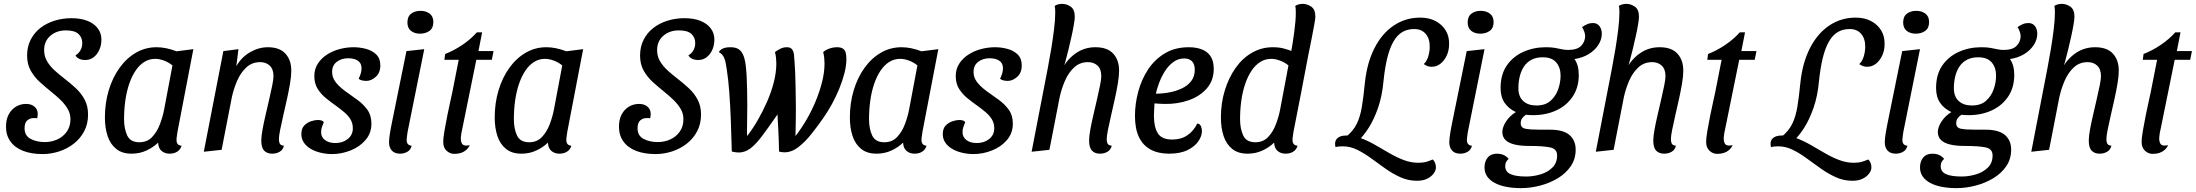

<svg xmlns="http://www.w3.org/2000/svg" viewBox="-20 -774 11345 992"><path d="M200 22Q142 22 99.5 5.5Q57 -11 34 -43Q11 -75 11 -119Q11 -157 25 -183Q39 -209 62.5 -223Q86 -237 114 -237Q134 -237 147.5 -230Q161 -223 168 -211.5Q175 -200 175 -184Q175 -179 174 -173Q173 -167 172 -162Q168 -164 163 -164Q158 -164 154 -164Q135 -164 121 -152Q107 -140 107 -111Q107 -73 138 -56.5Q169 -40 212 -40Q247 -40 277 -54Q307 -68 325.5 -94.5Q344 -121 344 -158Q344 -187 330 -211Q316 -235 294 -256.5Q272 -278 247 -298Q216 -323 187 -349Q158 -375 139 -408.5Q120 -442 120 -487Q120 -533 138.5 -569Q157 -605 188.5 -629.5Q220 -654 261.5 -667Q303 -680 349 -680Q398 -680 432.5 -666Q467 -652 485.5 -627Q504 -602 504 -570Q504 -540 493 -516Q482 -492 463.5 -478Q445 -464 421 -464Q401 -464 387.5 -471Q374 -478 370 -489Q383 -494 394 -511.5Q405 -529 405 -551Q405 -581 385 -599Q365 -617 321 -617Q272 -617 240 -589Q208 -561 208 -515Q208 -483 223.5 -457Q239 -431 263.5 -409Q288 -387 314 -367Q344 -344 372 -318Q400 -292 417.5 -259Q435 -226 435 -182Q435 -134 415 -96Q395 -58 361 -31.5Q327 -5 285 8.5Q243 22 200 22Z M660 20Q611 20 580.5 -4.5Q550 -29 536 -71Q522 -113 522 -167Q522 -241 541.5 -306.5Q561 -372 597 -422.5Q633 -473 682 -501.5Q731 -530 789 -530Q837 -530 892 -509L979 -520L897 -93Q896 -84 894 -72Q892 -60 892 -51Q892 -37 898.5 -29.5Q905 -22 918 -21Q914 -7 905 2Q896 11 884 15.5Q872 20 857 20Q831 20 814.5 5.5Q798 -9 797 -37Q771 -12 736 4Q701 20 660 20ZM700 -39Q740 -39 765.5 -65.5Q791 -92 806 -131.5Q821 -171 828 -208L871 -436Q850 -453 826 -461.5Q802 -470 782 -470Q751 -470 725.5 -454Q700 -438 680.5 -409Q661 -380 647.5 -340.5Q634 -301 627.5 -254.5Q621 -208 621 -158Q621 -108 637.5 -73.5Q654 -39 700 -39Z M1386 20Q1360 20 1345 4.5Q1330 -11 1330 -48Q1330 -70 1336.5 -105.5Q1343 -141 1352.5 -181.5Q1362 -222 1371 -261.5Q1380 -301 1386.5 -332.5Q1393 -364 1393 -380Q1393 -417 1373.5 -435Q1354 -453 1324 -453Q1282 -453 1252.5 -425.5Q1223 -398 1205 -356Q1187 -314 1178 -272L1125 0L1033 10L1134 -510L1212 -520L1201 -432Q1228 -479 1272.5 -504.5Q1317 -530 1364 -530Q1424 -530 1454.5 -497Q1485 -464 1485 -409Q1485 -381 1478.5 -342.5Q1472 -304 1462.5 -261Q1453 -218 1443.5 -177Q1434 -136 1427.5 -103.5Q1421 -71 1421 -54Q1421 -41 1425.5 -32Q1430 -23 1447 -21Q1442 0 1425 10Q1408 20 1386 20Z M1696 22Q1667 22 1638.5 15.5Q1610 9 1587 -4Q1564 -17 1550.5 -36.5Q1537 -56 1537 -81Q1537 -110 1552 -125.5Q1567 -141 1587 -147.5Q1607 -154 1622 -154Q1631 -154 1639.5 -152Q1648 -150 1653 -143Q1648 -130 1643.5 -118Q1639 -106 1639 -91Q1639 -66 1659 -50.5Q1679 -35 1713 -35Q1751 -35 1777 -56Q1803 -77 1803 -111Q1803 -137 1791 -157Q1779 -177 1759.5 -193.5Q1740 -210 1718 -226Q1691 -245 1665 -266Q1639 -287 1621.5 -314.5Q1604 -342 1604 -381Q1604 -417 1622 -445Q1640 -473 1669.5 -492Q1699 -511 1735 -520.5Q1771 -530 1807 -530Q1839 -530 1871 -521.5Q1903 -513 1924 -492.5Q1945 -472 1945 -436Q1945 -398 1921.5 -377Q1898 -356 1873 -356Q1864 -356 1852.5 -358Q1841 -360 1833 -367Q1840 -381 1844 -394.5Q1848 -408 1848 -422Q1848 -447 1829.5 -460Q1811 -473 1779 -473Q1744 -473 1720 -454.5Q1696 -436 1696 -403Q1696 -381 1705.5 -363.5Q1715 -346 1730.5 -331Q1746 -316 1765 -302Q1795 -281 1826 -258.5Q1857 -236 1878 -207Q1899 -178 1899 -135Q1899 -86 1868.5 -50.5Q1838 -15 1791 3.5Q1744 22 1696 22Z M2047 20Q2019 20 2004.5 4Q1990 -12 1990 -39Q1990 -49 1991.5 -62.5Q1993 -76 1995.5 -90.5Q1998 -105 2000.5 -118Q2003 -131 2005 -141L2080 -510L2172 -520L2086 -93Q2085 -85 2083 -72Q2081 -59 2081 -51Q2081 -37 2087.5 -29.5Q2094 -22 2107 -21Q2102 0 2085 10Q2068 20 2047 20ZM2150 -600Q2122 -600 2103.5 -614.5Q2085 -629 2085 -658Q2085 -689 2104.5 -703.5Q2124 -718 2152 -718Q2181 -718 2200 -703.5Q2219 -689 2219 -660Q2219 -629 2199 -614.5Q2179 -600 2150 -600Z M2327 21Q2305 21 2287.5 5Q2270 -11 2270 -41Q2270 -61 2276.5 -98.5Q2283 -136 2291.5 -179Q2300 -222 2309 -261Q2318 -300 2322 -323L2350 -465H2276L2280 -495Q2326 -513 2369.5 -542.5Q2413 -572 2444 -607H2471L2452 -510H2530L2521 -465H2441L2370 -116Q2366 -100 2364 -87.5Q2362 -75 2361 -64Q2360 -39 2369.5 -28.5Q2379 -18 2407 -24Q2400 -9 2388.5 1Q2377 11 2362 16Q2347 21 2327 21Z M2674 20Q2625 20 2594.5 -4.5Q2564 -29 2550 -71Q2536 -113 2536 -167Q2536 -241 2555.5 -306.5Q2575 -372 2611 -422.5Q2647 -473 2696 -501.5Q2745 -530 2803 -530Q2851 -530 2906 -509L2993 -520L2911 -93Q2910 -84 2908 -72Q2906 -60 2906 -51Q2906 -37 2912.5 -29.5Q2919 -22 2932 -21Q2928 -7 2919 2Q2910 11 2898 15.5Q2886 20 2871 20Q2845 20 2828.5 5.5Q2812 -9 2811 -37Q2785 -12 2750 4Q2715 20 2674 20ZM2714 -39Q2754 -39 2779.5 -65.5Q2805 -92 2820 -131.5Q2835 -171 2842 -208L2885 -436Q2864 -453 2840 -461.5Q2816 -470 2796 -470Q2765 -470 2739.5 -454Q2714 -438 2694.5 -409Q2675 -380 2661.5 -340.5Q2648 -301 2641.5 -254.5Q2635 -208 2635 -158Q2635 -108 2651.5 -73.5Q2668 -39 2714 -39Z M3367 22Q3309 22 3266.5 5.5Q3224 -11 3201 -43Q3178 -75 3178 -119Q3178 -157 3192 -183Q3206 -209 3229.5 -223Q3253 -237 3281 -237Q3301 -237 3314.5 -230Q3328 -223 3335 -211.5Q3342 -200 3342 -184Q3342 -179 3341 -173Q3340 -167 3339 -162Q3335 -164 3330 -164Q3325 -164 3321 -164Q3302 -164 3288 -152Q3274 -140 3274 -111Q3274 -73 3305 -56.5Q3336 -40 3379 -40Q3414 -40 3444 -54Q3474 -68 3492.5 -94.5Q3511 -121 3511 -158Q3511 -187 3497 -211Q3483 -235 3461 -256.5Q3439 -278 3414 -298Q3383 -323 3354 -349Q3325 -375 3306 -408.5Q3287 -442 3287 -487Q3287 -533 3305.5 -569Q3324 -605 3355.5 -629.5Q3387 -654 3428.5 -667Q3470 -680 3516 -680Q3565 -680 3599.5 -666Q3634 -652 3652.5 -627Q3671 -602 3671 -570Q3671 -540 3660 -516Q3649 -492 3630.5 -478Q3612 -464 3588 -464Q3568 -464 3554.5 -471Q3541 -478 3537 -489Q3550 -494 3561 -511.5Q3572 -529 3572 -551Q3572 -581 3552 -599Q3532 -617 3488 -617Q3439 -617 3407 -589Q3375 -561 3375 -515Q3375 -483 3390.5 -457Q3406 -431 3430.5 -409Q3455 -387 3481 -367Q3511 -344 3539 -318Q3567 -292 3584.5 -259Q3602 -226 3602 -182Q3602 -134 3582 -96Q3562 -58 3528 -31.5Q3494 -5 3452 8.5Q3410 22 3367 22Z M3796 14Q3788 14 3779 12.5Q3770 11 3761 9Q3759 -73 3756 -151Q3753 -229 3748 -297Q3743 -365 3735 -415Q3730 -454 3722 -474Q3714 -494 3694 -505Q3700 -516 3714.5 -523Q3729 -530 3754 -530Q3783 -530 3799 -518Q3815 -506 3823.5 -480.5Q3832 -455 3835 -415Q3837 -398 3838 -372Q3839 -346 3840 -311Q3841 -276 3841 -231Q3841 -185 3840 -142Q3839 -99 3840 -71Q3869 -108 3895.5 -154Q3922 -200 3944 -250.5Q3966 -301 3978.5 -351Q3991 -401 3991 -446Q3991 -461 3989.5 -475.5Q3988 -490 3984 -505Q3994 -513 4010.5 -521.5Q4027 -530 4045 -530Q4064 -530 4072 -519.5Q4080 -509 4082 -493Q4084 -477 4085 -458Q4087 -433 4088.5 -397.5Q4090 -362 4090.5 -325Q4091 -288 4091.5 -257Q4092 -226 4092 -209Q4092 -182 4091.5 -146Q4091 -110 4090 -71Q4119 -108 4146 -154Q4173 -200 4194 -250.5Q4215 -301 4227.5 -351Q4240 -401 4240 -446Q4240 -461 4238.5 -475.5Q4237 -490 4233 -505Q4245 -516 4265 -523Q4285 -530 4304 -530Q4325 -530 4335.5 -522.5Q4346 -515 4349.5 -501.5Q4353 -488 4353 -469Q4353 -435 4343 -396Q4333 -357 4316.5 -316.5Q4300 -276 4279.5 -238.5Q4259 -201 4237 -169Q4206 -124 4173 -82.5Q4140 -41 4105 -14Q4070 13 4033 13Q4026 13 4019 12Q4012 11 4005 9Q4004 -53 4001.5 -97.5Q3999 -142 3997 -183Q3949 -113 3916 -69.5Q3883 -26 3855.5 -6Q3828 14 3796 14Z M4509 20Q4460 20 4429.5 -4.5Q4399 -29 4385 -71Q4371 -113 4371 -167Q4371 -241 4390.5 -306.5Q4410 -372 4446 -422.5Q4482 -473 4531 -501.5Q4580 -530 4638 -530Q4686 -530 4741 -509L4828 -520L4746 -93Q4745 -84 4743 -72Q4741 -60 4741 -51Q4741 -37 4747.5 -29.5Q4754 -22 4767 -21Q4763 -7 4754 2Q4745 11 4733 15.5Q4721 20 4706 20Q4680 20 4663.5 5.5Q4647 -9 4646 -37Q4620 -12 4585 4Q4550 20 4509 20ZM4549 -39Q4589 -39 4614.5 -65.5Q4640 -92 4655 -131.5Q4670 -171 4677 -208L4720 -436Q4699 -453 4675 -461.5Q4651 -470 4631 -470Q4600 -470 4574.5 -454Q4549 -438 4529.5 -409Q4510 -380 4496.5 -340.5Q4483 -301 4476.5 -254.5Q4470 -208 4470 -158Q4470 -108 4486.5 -73.5Q4503 -39 4549 -39Z M5010 22Q4981 22 4952.5 15.5Q4924 9 4901 -4Q4878 -17 4864.5 -36.5Q4851 -56 4851 -81Q4851 -110 4866 -125.5Q4881 -141 4901 -147.5Q4921 -154 4936 -154Q4945 -154 4953.5 -152Q4962 -150 4967 -143Q4962 -130 4957.5 -118Q4953 -106 4953 -91Q4953 -66 4973 -50.5Q4993 -35 5027 -35Q5065 -35 5091 -56Q5117 -77 5117 -111Q5117 -137 5105 -157Q5093 -177 5073.5 -193.5Q5054 -210 5032 -226Q5005 -245 4979 -266Q4953 -287 4935.5 -314.5Q4918 -342 4918 -381Q4918 -417 4936 -445Q4954 -473 4983.5 -492Q5013 -511 5049 -520.5Q5085 -530 5121 -530Q5153 -530 5185 -521.5Q5217 -513 5238 -492.5Q5259 -472 5259 -436Q5259 -398 5235.5 -377Q5212 -356 5187 -356Q5178 -356 5166.5 -358Q5155 -360 5147 -367Q5154 -381 5158 -394.5Q5162 -408 5162 -422Q5162 -447 5143.5 -460Q5125 -473 5093 -473Q5058 -473 5034 -454.5Q5010 -436 5010 -403Q5010 -381 5019.5 -363.5Q5029 -346 5044.5 -331Q5060 -316 5079 -302Q5109 -281 5140 -258.5Q5171 -236 5192 -207Q5213 -178 5213 -135Q5213 -86 5182.5 -50.5Q5152 -15 5105 3.5Q5058 22 5010 22Z M5663 20Q5637 20 5622 4.5Q5607 -11 5607 -48Q5607 -70 5613.5 -105.5Q5620 -141 5629.5 -181.5Q5639 -222 5648 -261.5Q5657 -301 5663.5 -332.5Q5670 -364 5670 -380Q5670 -417 5650.5 -435Q5631 -453 5601 -453Q5559 -453 5529.5 -425.5Q5500 -398 5482 -356Q5464 -314 5455 -272L5402 0L5310 10L5398 -445L5469 -421Q5498 -472 5541.5 -501Q5585 -530 5640 -530Q5701 -530 5731.5 -497Q5762 -464 5762 -409Q5762 -381 5755.5 -342.5Q5749 -304 5739.5 -261Q5730 -218 5720.5 -177Q5711 -136 5704.5 -103.5Q5698 -71 5698 -54Q5698 -41 5702.5 -32Q5707 -23 5724 -21Q5719 0 5702 10Q5685 20 5663 20ZM5470 -409 5395 -430Q5403 -471 5411.5 -522.5Q5420 -574 5426 -623.5Q5432 -673 5432 -708Q5432 -719 5431.5 -727.5Q5431 -736 5429 -743Q5435 -748 5445.5 -751Q5456 -754 5468 -754Q5491 -754 5512 -739.5Q5533 -725 5533 -687Q5533 -675 5528.5 -648Q5524 -621 5516.5 -587Q5509 -553 5500.5 -518Q5492 -483 5484 -454Q5476 -425 5470 -409Z M6020 20Q5964 20 5924.5 -1.5Q5885 -23 5864.5 -66Q5844 -109 5844 -175Q5844 -238 5861 -301Q5878 -364 5912 -415.5Q5946 -467 5998.5 -498.5Q6051 -530 6122 -530Q6160 -530 6189 -519Q6218 -508 6234.5 -483.5Q6251 -459 6251 -418Q6251 -358 6215 -317Q6179 -276 6121.5 -256Q6064 -236 5999 -237Q5986 -237 5970 -238Q5954 -239 5945 -240Q5944 -222 5943 -205.5Q5942 -189 5942 -176Q5942 -118 5962 -85.5Q5982 -53 6037 -53Q6082 -53 6114.5 -75Q6147 -97 6166 -136Q6180 -134 6185 -121.5Q6190 -109 6190 -97Q6190 -71 6171.5 -44Q6153 -17 6115.5 1.5Q6078 20 6020 20ZM5952 -290Q5986 -290 6021 -296.5Q6056 -303 6086 -317Q6116 -331 6134.5 -355Q6153 -379 6153 -413Q6153 -443 6138.5 -457.5Q6124 -472 6098 -472Q6067 -472 6041.5 -453Q6016 -434 5998 -405Q5980 -376 5968.5 -345Q5957 -314 5952 -290Z M6426 20Q6377 20 6346.5 -4.5Q6316 -29 6302 -71Q6288 -113 6288 -167Q6288 -241 6308 -306.5Q6328 -372 6363.5 -422.5Q6399 -473 6448.5 -501.5Q6498 -530 6556 -530Q6588 -530 6612.5 -523.5Q6637 -517 6669 -505L6741 -497Q6722 -396 6702.5 -295Q6683 -194 6663 -93Q6662 -84 6660 -72Q6658 -60 6658 -51Q6658 -37 6664.5 -29.5Q6671 -22 6684 -21Q6680 -7 6671 2Q6662 11 6650 15.5Q6638 20 6623 20Q6597 20 6580.5 5.5Q6564 -9 6563 -37Q6537 -12 6502 4Q6467 20 6426 20ZM6466 -39Q6506 -39 6531.5 -65.5Q6557 -92 6572 -131.5Q6587 -171 6594 -208L6637 -436Q6616 -453 6592 -461.5Q6568 -470 6548 -470Q6517 -470 6491.5 -454Q6466 -438 6446.5 -409Q6427 -380 6413.5 -340.5Q6400 -301 6393.5 -254.5Q6387 -208 6387 -158Q6387 -108 6403.5 -73.5Q6420 -39 6466 -39ZM6739 -487 6649 -494Q6659 -550 6667 -609Q6675 -668 6675 -708Q6675 -719 6674.5 -727.5Q6674 -736 6672 -743Q6678 -748 6688.5 -751Q6699 -754 6711 -754Q6734 -754 6755 -739.5Q6776 -725 6776 -687Q6776 -678 6770 -644.5Q6764 -611 6755.5 -568Q6747 -525 6739 -487Z M6998 -47 6932 -65Q6971 -96 6989.5 -133.5Q7008 -171 7016.5 -223Q7025 -275 7032 -347Q7043 -450 7081.5 -525.5Q7120 -601 7181 -642Q7242 -683 7318 -683Q7363 -683 7396.5 -665.5Q7430 -648 7449 -617.5Q7468 -587 7467 -546Q7467 -513 7454.5 -486.5Q7442 -460 7422 -444.5Q7402 -429 7377 -429Q7365 -429 7355.5 -432.5Q7346 -436 7336 -443Q7350 -455 7358 -478.5Q7366 -502 7367 -529Q7368 -573 7346.5 -598.5Q7325 -624 7287 -624Q7251 -624 7224.5 -608Q7198 -592 7179 -558.5Q7160 -525 7147.5 -474Q7135 -423 7128 -354Q7121 -278 7100.5 -218.5Q7080 -159 7053 -116Q7026 -73 6998 -47ZM7301 160Q7256 160 7216 142Q7176 124 7138.5 97.5Q7101 71 7065 44.5Q7029 18 6992.5 0Q6956 -18 6918 -18Q6904 -18 6895.5 -17Q6887 -16 6880 -14Q6879 -19 6878.5 -23Q6878 -27 6878 -31Q6878 -45 6885 -54.5Q6892 -64 6905 -69Q6918 -74 6937 -74Q6975 -74 7012 -60Q7049 -46 7085.5 -25Q7122 -4 7159 17.5Q7196 39 7233 53Q7270 67 7308 67Q7333 67 7351 61.5Q7369 56 7382 50Q7390 56 7394.5 67.5Q7399 79 7399 91Q7399 106 7387.5 122Q7376 138 7354.5 149Q7333 160 7301 160Z M7525 20Q7497 20 7482.5 4Q7468 -12 7468 -39Q7468 -49 7469.5 -62.5Q7471 -76 7473.5 -90.5Q7476 -105 7478.5 -118Q7481 -131 7483 -141L7558 -510L7650 -520L7564 -93Q7563 -85 7561 -72Q7559 -59 7559 -51Q7559 -37 7565.5 -29.5Q7572 -22 7585 -21Q7580 0 7563 10Q7546 20 7525 20ZM7628 -600Q7600 -600 7581.5 -614.5Q7563 -629 7563 -658Q7563 -689 7582.5 -703.5Q7602 -718 7630 -718Q7659 -718 7678 -703.5Q7697 -689 7697 -660Q7697 -629 7677 -614.5Q7657 -600 7628 -600Z M7839 198Q7798 198 7763.5 191.5Q7729 185 7703.5 171.5Q7678 158 7664 138Q7650 118 7650 91Q7650 60 7666.5 40Q7683 20 7715 20Q7732 20 7747 26Q7762 32 7775 47Q7768 52 7762.5 61.5Q7757 71 7757 85Q7757 113 7784 125.5Q7811 138 7866 138Q7902 138 7939 127Q7976 116 8000.5 92Q8025 68 8025 29Q8025 -4 7991 -12Q7957 -20 7878 -20Q7838 -20 7807 -27Q7776 -34 7759 -50Q7742 -66 7742 -93Q7743 -119 7762 -147.5Q7781 -176 7812 -195Q7775 -212 7754 -242.5Q7733 -273 7733 -319Q7733 -389 7765 -435.5Q7797 -482 7850.5 -506Q7904 -530 7967 -530Q7995 -530 8014.5 -526.5Q8034 -523 8049.5 -519.5Q8065 -516 8082 -516Q8128 -516 8148.5 -536.5Q8169 -557 8170 -586Q8170 -608 8154 -634Q8167 -643 8180.5 -649Q8194 -655 8210 -655Q8232 -655 8244 -639Q8256 -623 8256 -600Q8256 -569 8237.5 -541Q8219 -513 8187.5 -494Q8156 -475 8115 -469Q8126 -453 8131.5 -432.5Q8137 -412 8137 -387Q8137 -322 8105.5 -275Q8074 -228 8020.5 -203.5Q7967 -179 7901 -179Q7891 -179 7882 -179.5Q7873 -180 7864 -181Q7853 -174 7845 -163.5Q7837 -153 7837 -137Q7837 -114 7861 -109Q7885 -104 7934 -104H7987Q8058 -104 8089.5 -76Q8121 -48 8121 -1Q8121 48 8095.5 85Q8070 122 8028.5 147Q7987 172 7937 185Q7887 198 7839 198ZM7918 -229Q7964 -229 7991 -253Q8018 -277 8030.5 -312.5Q8043 -348 8043 -383Q8043 -425 8020.5 -451.5Q7998 -478 7951 -478Q7917 -478 7893 -465.5Q7869 -453 7854 -430.5Q7839 -408 7832 -379Q7825 -350 7825 -318Q7825 -275 7850 -252Q7875 -229 7918 -229Z M8578 20Q8552 20 8537 4.5Q8522 -11 8522 -48Q8522 -70 8528.5 -105.5Q8535 -141 8544.5 -181.5Q8554 -222 8563 -261.5Q8572 -301 8578.5 -332.5Q8585 -364 8585 -380Q8585 -417 8565.5 -435Q8546 -453 8516 -453Q8474 -453 8444.5 -425.5Q8415 -398 8397 -356Q8379 -314 8370 -272L8317 0L8225 10L8313 -445L8384 -421Q8413 -472 8456.5 -501Q8500 -530 8555 -530Q8616 -530 8646.5 -497Q8677 -464 8677 -409Q8677 -381 8670.5 -342.5Q8664 -304 8654.5 -261Q8645 -218 8635.5 -177Q8626 -136 8619.5 -103.5Q8613 -71 8613 -54Q8613 -41 8617.5 -32Q8622 -23 8639 -21Q8634 0 8617 10Q8600 20 8578 20ZM8385 -409 8310 -430Q8318 -471 8326.5 -522.5Q8335 -574 8341 -623.5Q8347 -673 8347 -708Q8347 -719 8346.5 -727.5Q8346 -736 8344 -743Q8350 -748 8360.5 -751Q8371 -754 8383 -754Q8406 -754 8427 -739.5Q8448 -725 8448 -687Q8448 -675 8443.5 -648Q8439 -621 8431.5 -587Q8424 -553 8415.5 -518Q8407 -483 8399 -454Q8391 -425 8385 -409Z M8852 21Q8830 21 8812.5 5Q8795 -11 8795 -41Q8795 -61 8801.5 -98.5Q8808 -136 8816.5 -179Q8825 -222 8834 -261Q8843 -300 8847 -323L8875 -465H8801L8805 -495Q8851 -513 8894.5 -542.5Q8938 -572 8969 -607H8996L8977 -510H9055L9046 -465H8966L8895 -116Q8891 -100 8889 -87.5Q8887 -75 8886 -64Q8885 -39 8894.5 -28.5Q8904 -18 8932 -24Q8925 -9 8913.5 1Q8902 11 8887 16Q8872 21 8852 21Z M9248 -47 9182 -65Q9221 -96 9239.5 -133.5Q9258 -171 9266.5 -223Q9275 -275 9282 -347Q9293 -450 9331.5 -525.5Q9370 -601 9431 -642Q9492 -683 9568 -683Q9613 -683 9646.5 -665.5Q9680 -648 9699 -617.5Q9718 -587 9717 -546Q9717 -513 9704.5 -486.5Q9692 -460 9672 -444.5Q9652 -429 9627 -429Q9615 -429 9605.5 -432.5Q9596 -436 9586 -443Q9600 -455 9608 -478.5Q9616 -502 9617 -529Q9618 -573 9596.5 -598.5Q9575 -624 9537 -624Q9501 -624 9474.5 -608Q9448 -592 9429 -558.5Q9410 -525 9397.5 -474Q9385 -423 9378 -354Q9371 -278 9350.5 -218.5Q9330 -159 9303 -116Q9276 -73 9248 -47ZM9551 160Q9506 160 9466 142Q9426 124 9388.5 97.5Q9351 71 9315 44.5Q9279 18 9242.5 0Q9206 -18 9168 -18Q9154 -18 9145.5 -17Q9137 -16 9130 -14Q9129 -19 9128.5 -23Q9128 -27 9128 -31Q9128 -45 9135 -54.5Q9142 -64 9155 -69Q9168 -74 9187 -74Q9225 -74 9262 -60Q9299 -46 9335.5 -25Q9372 -4 9409 17.5Q9446 39 9483 53Q9520 67 9558 67Q9583 67 9601 61.5Q9619 56 9632 50Q9640 56 9644.5 67.5Q9649 79 9649 91Q9649 106 9637.5 122Q9626 138 9604.5 149Q9583 160 9551 160Z M9775 20Q9747 20 9732.5 4Q9718 -12 9718 -39Q9718 -49 9719.5 -62.5Q9721 -76 9723.5 -90.5Q9726 -105 9728.5 -118Q9731 -131 9733 -141L9808 -510L9900 -520L9814 -93Q9813 -85 9811 -72Q9809 -59 9809 -51Q9809 -37 9815.5 -29.5Q9822 -22 9835 -21Q9830 0 9813 10Q9796 20 9775 20ZM9878 -600Q9850 -600 9831.5 -614.5Q9813 -629 9813 -658Q9813 -689 9832.5 -703.5Q9852 -718 9880 -718Q9909 -718 9928 -703.5Q9947 -689 9947 -660Q9947 -629 9927 -614.5Q9907 -600 9878 -600Z M10089 198Q10048 198 10013.5 191.5Q9979 185 9953.5 171.5Q9928 158 9914 138Q9900 118 9900 91Q9900 60 9916.5 40Q9933 20 9965 20Q9982 20 9997 26Q10012 32 10025 47Q10018 52 10012.5 61.5Q10007 71 10007 85Q10007 113 10034 125.5Q10061 138 10116 138Q10152 138 10189 127Q10226 116 10250.5 92Q10275 68 10275 29Q10275 -4 10241 -12Q10207 -20 10128 -20Q10088 -20 10057 -27Q10026 -34 10009 -50Q9992 -66 9992 -93Q9993 -119 10012 -147.5Q10031 -176 10062 -195Q10025 -212 10004 -242.5Q9983 -273 9983 -319Q9983 -389 10015 -435.5Q10047 -482 10100.5 -506Q10154 -530 10217 -530Q10245 -530 10264.5 -526.5Q10284 -523 10299.5 -519.5Q10315 -516 10332 -516Q10378 -516 10398.5 -536.5Q10419 -557 10420 -586Q10420 -608 10404 -634Q10417 -643 10430.5 -649Q10444 -655 10460 -655Q10482 -655 10494 -639Q10506 -623 10506 -600Q10506 -569 10487.5 -541Q10469 -513 10437.5 -494Q10406 -475 10365 -469Q10376 -453 10381.5 -432.5Q10387 -412 10387 -387Q10387 -322 10355.5 -275Q10324 -228 10270.5 -203.5Q10217 -179 10151 -179Q10141 -179 10132 -179.5Q10123 -180 10114 -181Q10103 -174 10095 -163.5Q10087 -153 10087 -137Q10087 -114 10111 -109Q10135 -104 10184 -104H10237Q10308 -104 10339.5 -76Q10371 -48 10371 -1Q10371 48 10345.5 85Q10320 122 10278.5 147Q10237 172 10187 185Q10137 198 10089 198ZM10168 -229Q10214 -229 10241 -253Q10268 -277 10280.5 -312.5Q10293 -348 10293 -383Q10293 -425 10270.5 -451.5Q10248 -478 10201 -478Q10167 -478 10143 -465.5Q10119 -453 10104 -430.5Q10089 -408 10082 -379Q10075 -350 10075 -318Q10075 -275 10100 -252Q10125 -229 10168 -229Z M10828 20Q10802 20 10787 4.5Q10772 -11 10772 -48Q10772 -70 10778.5 -105.5Q10785 -141 10794.5 -181.5Q10804 -222 10813 -261.5Q10822 -301 10828.5 -332.5Q10835 -364 10835 -380Q10835 -417 10815.5 -435Q10796 -453 10766 -453Q10724 -453 10694.5 -425.5Q10665 -398 10647 -356Q10629 -314 10620 -272L10567 0L10475 10L10563 -445L10634 -421Q10663 -472 10706.5 -501Q10750 -530 10805 -530Q10866 -530 10896.5 -497Q10927 -464 10927 -409Q10927 -381 10920.5 -342.5Q10914 -304 10904.5 -261Q10895 -218 10885.5 -177Q10876 -136 10869.5 -103.5Q10863 -71 10863 -54Q10863 -41 10867.5 -32Q10872 -23 10889 -21Q10884 0 10867 10Q10850 20 10828 20ZM10635 -409 10560 -430Q10568 -471 10576.5 -522.5Q10585 -574 10591 -623.5Q10597 -673 10597 -708Q10597 -719 10596.5 -727.5Q10596 -736 10594 -743Q10600 -748 10610.5 -751Q10621 -754 10633 -754Q10656 -754 10677 -739.5Q10698 -725 10698 -687Q10698 -675 10693.5 -648Q10689 -621 10681.5 -587Q10674 -553 10665.5 -518Q10657 -483 10649 -454Q10641 -425 10635 -409Z M11102 21Q11080 21 11062.5 5Q11045 -11 11045 -41Q11045 -61 11051.5 -98.5Q11058 -136 11066.5 -179Q11075 -222 11084 -261Q11093 -300 11097 -323L11125 -465H11051L11055 -495Q11101 -513 11144.5 -542.5Q11188 -572 11219 -607H11246L11227 -510H11305L11296 -465H11216L11145 -116Q11141 -100 11139 -87.5Q11137 -75 11136 -64Q11135 -39 11144.5 -28.5Q11154 -18 11182 -24Q11175 -9 11163.5 1Q11152 11 11137 16Q11122 21 11102 21Z"/></svg>

Font: Sansita Swashed Light Light
Style: Regular
Weight: 300
Version: Version 1.003